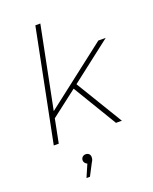

<svg xmlns="http://www.w3.org/2000/svg" viewBox="-179 -839 950 1195"><g transform="rotate(-20 296.0 -241.0)"><path d="M59 0 207 -742H240L132 -201L543 -519H592L322 -310L510 0H471L296 -290L123 -157L92 0ZM181 260 217 177Q210 175 205 169Q196 160 196 149Q196 136 204.5 127.5Q213 119 226 119Q240 119 248 127Q256 135 256 148Q256 156 254 163.5Q252 171 245 181L204 260Z"/></g></svg>

Font: Montserrat Thin ExtraLight
Style: Italic
Weight: 250
Italic angle: -11.3°
Version: Version 9.000